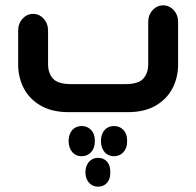

<svg xmlns="http://www.w3.org/2000/svg" viewBox="-20 -420 734 719"><path d="M458 0H237Q175 0 132.5 -24.5Q90 -49 69 -89.5Q48 -130 48 -179V-305Q48 -332 64.5 -350Q81 -368 104 -368Q127 -368 143.5 -350Q160 -332 160 -305V-180Q160 -146 178.5 -125.5Q197 -105 246 -105H449Q498 -105 516.5 -125.5Q535 -146 535 -180V-337Q535 -364 551.5 -382Q568 -400 591 -400Q614 -400 630.5 -382Q647 -364 647 -337V-179Q647 -130 626 -89.5Q605 -49 563 -24.5Q521 0 458 0ZM286 165Q264 165 251 150Q238 135 237 111V105Q238 81 251 66.5Q264 52 286 52Q307 52 321 66.5Q335 81 335 105V111Q335 135 321 150Q307 165 286 165ZM407 165Q385 165 372 150Q359 135 358 111V105Q359 81 372 66.5Q385 52 407 52Q428 52 442 66.5Q456 81 456 105V111Q456 135 442 150Q428 165 407 165ZM300 222Q301 199 314 185Q327 171 347 171Q368 171 380.5 185Q393 199 393 222V228Q393 251 380.5 265Q368 279 347 279Q327 279 314 265Q301 251 300 228Z"/></svg>

Font: Beiruti
Style: Bold
Weight: 700
Designer: Arlette Boutros
Foundry: Boutros
Version: Version 1.41